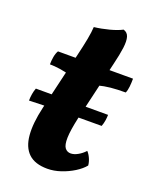

<svg xmlns="http://www.w3.org/2000/svg" viewBox="-122 -691 618 770"><g transform="rotate(20 187.0 -305.5)"><path d="M173.9 9Q121 9 93.5 -17.2Q66 -43.4 61.7 -93.4Q57.4 -143.3 74 -214.3L131.3 -458Q142.3 -503.5 148.3 -535.6Q154.3 -567.7 155.3 -588.7Q186.2 -592.2 218.9 -600.8Q251.6 -609.4 271.3 -620Q288.7 -615 293.8 -597.9Q298.9 -580.9 295.1 -551.1Q291.3 -521.4 280.4 -476.6L221.3 -223.9Q208.8 -167.3 208 -136.2Q207.3 -105 216.5 -92.8Q225.7 -80.7 241.2 -80.7Q255 -80.7 271.4 -89.8Q287.7 -98.8 300.6 -113.1Q309.6 -103.9 316.4 -88.7Q323.2 -73.4 324.2 -59.2Q310.1 -41.7 285 -26Q259.8 -10.3 230.9 -0.7Q202 9 173.9 9ZM133.6 -373.8Q108.3 -381 84.3 -384.6Q60.2 -388.1 41.2 -388.1Q41.2 -404.3 44.2 -420.8Q47.2 -437.3 53.8 -448H137.4ZM249.3 -373.8 253.1 -448H374Q374 -430.7 372.3 -413.7Q370.5 -396.6 365.5 -386Q329.3 -386 301.9 -383.3Q274.5 -380.5 249.3 -373.8ZM12 -222.9Q12 -237.4 14.5 -251.6Q16.9 -265.8 21.5 -277.4H329.6Q329.6 -267.4 327.6 -253.8Q325.6 -240.1 320.6 -227Q274.7 -227 233.1 -226.8Q191.6 -226.5 153.7 -226.2Q115.9 -226 80.8 -225Q45.6 -223.9 12 -222.9Z"/></g></svg>

Font: Vollkorn
Style: Italic
Weight: 400
Italic angle: -11°
Designer: Friedrich Althausen
Foundry: Friedrich Althausen
Version: Version 5.001